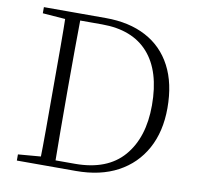

<svg xmlns="http://www.w3.org/2000/svg" viewBox="-80 -807 922 891"><g transform="rotate(10 381.0 -361.5)"><path d="M56 0V-29L188 -40H198V0ZM162 0Q164 -83 164 -169Q164 -255 164 -357V-383Q164 -472 164 -556.5Q164 -641 162 -723H233Q232 -641 231.5 -556.5Q231 -472 231 -383V-357Q231 -255 231.5 -169Q232 -83 233 0ZM198 0V-32H324Q476 -32 552.5 -120.5Q629 -209 629 -361Q629 -522 554 -606.5Q479 -691 336 -691H198V-723H348Q458 -723 537.5 -681Q617 -639 659.5 -558Q702 -477 702 -361Q702 -250 657.5 -169Q613 -88 531 -44Q449 0 334 0ZM56 -694V-723H198V-684H188Z"/></g></svg>

Font: Noto Serif SC ExtraLight
Style: Regular
Weight: 200
Designer: Ryoko NISHIZUKA 西塚涼子 (kana & ideographs); Frank Grießhammer (Latin, Greek & Cyrillic); Wenlong ZHANG 张文龙 (bopomofo); San
Foundry: Adobe
Version: Version 2.002-H1;hotconv 1.1.0;makeotfexe 2.6.0